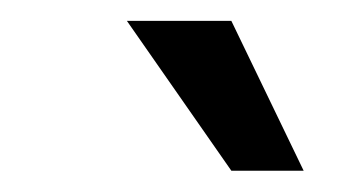

<svg xmlns="http://www.w3.org/2000/svg" viewBox="-20 -770 345 184"><path d="M271 -606.4H201.7L101.6 -750H201.7Z"/></svg>

Font: TypoPRO Roboto
Style: Italic
Weight: 400
Italic angle: -12°
Designer: Google
Version: Version 2.136; 2016